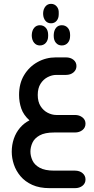

<svg xmlns="http://www.w3.org/2000/svg" viewBox="-20 -688 487 997"><path d="M204 -614V-621Q205 -641 216 -654.5Q227 -668 245 -668Q263 -668 274.5 -654.5Q286 -641 285 -621V-614Q285 -593 274 -580Q263 -567 245 -567Q227 -567 216 -580Q205 -593 204 -614ZM187 -452Q169 -452 157.5 -465.5Q146 -479 145 -501V-507Q146 -530 157.5 -543.5Q169 -557 187 -557Q206 -557 218 -543.5Q230 -530 230 -507V-501Q230 -479 218 -465.5Q206 -452 187 -452ZM259 -501V-507Q260 -530 271 -543.5Q282 -557 301 -557Q320 -557 332 -543.5Q344 -530 344 -507V-501Q344 -479 332 -465.5Q320 -452 301 -452Q282 -452 270.5 -465.5Q259 -479 259 -501ZM133 -63Q102 -91 90.5 -124.5Q79 -158 79 -195Q79 -255 105.5 -298.5Q132 -342 175.5 -366Q219 -390 270 -390H322Q346 -390 361.5 -377.5Q377 -365 377 -345Q377 -325 361.5 -312Q346 -299 322 -299H272Q250 -299 227.5 -287.5Q205 -276 190.5 -253Q176 -230 176 -195Q176 -160 190.5 -137Q205 -114 227.5 -102.5Q250 -91 272 -91H369Q392 -91 408 -78.5Q424 -66 424 -46Q424 -25 408 -12.5Q392 0 369 0H261Q213 0 186 15Q159 30 148.5 53Q138 76 138 99Q138 122 148.5 145Q159 168 186 183Q213 198 261 198H369Q393 198 408.5 211Q424 224 424 244Q424 264 408.5 276.5Q393 289 369 289H238Q185 289 147.5 272Q110 255 86.5 227Q63 199 52 166Q41 133 41 100Q41 64 52 32Q63 0 84 -24.5Q105 -49 133 -63Z"/></svg>

Font: Beiruti SemiBold
Style: Regular
Weight: 600
Designer: Arlette Boutros
Foundry: Boutros
Version: Version 1.41